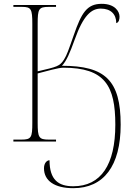

<svg xmlns="http://www.w3.org/2000/svg" viewBox="-20 -740 700 1004"><path d="M363 244C522 244 611 128 611 -88C611 -320 530 -396 304 -396C328 -422 345 -462 371 -534C416 -660 458 -695 507 -695C558 -695 588 -667 588 -619C602 -623 605 -639 605 -653C605 -680 581 -720 512 -720C434 -720 406 -672 366 -557C338 -477 330 -453 315 -429C292 -393 279 -391 177 -367V-615C177 -693 182 -704 235 -704H273V-714H50V-704H95C143 -704 149 -693 149 -615V-98C149 -21 144 -10 92 -10H50V0H273V-10H235C183 -10 177 -21 177 -98V-356C223 -368 286 -386 311 -386C529 -386 583 -291 583 -88C583 121 508 234 363 234C286 234 239 201 239 98C225 98 210 113 210 140C210 205 265 244 363 244Z"/></svg>

Font: Noto Serif Display Thin
Style: Regular
Weight: 100
Designer: Monotype Design Team
Foundry: Monotype Imaging Inc.
Version: Version 2.009